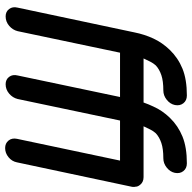

<svg xmlns="http://www.w3.org/2000/svg" viewBox="-20 -746 766 767"><g transform="rotate(90 363.5 -363.0)"><path d="M110 -517Q118 -557 134.5 -592.5Q151 -628 180 -658Q212 -691 255 -708.5Q298 -726 362 -726Q382 -726 393 -712Q404 -698 400 -678Q396 -659 379 -645.5Q362 -632 342 -632Q304 -632 280.5 -624Q257 -616 242 -602Q233 -592 227 -580L214 -553H390Q397 -573 406 -592Q422 -628 451 -658Q483 -691 526 -708.5Q569 -726 633 -726Q653 -726 664 -712Q675 -698 671 -678Q667 -659 650 -645.5Q633 -632 613 -632Q575 -632 551.5 -624Q528 -616 513 -602Q504 -592 498 -580L485 -553H688Q708 -553 719 -539Q724 -533 726 -526V-523Q728 -516 727 -508L629 -47Q625 -27 608.5 -13.5Q592 0 572 0Q553 0 542 -13.5Q531 -27 535 -47L622 -459H462L376 -50Q371 -30 354.5 -16Q338 -2 317 -2Q298 -2 287.5 -16Q277 -30 282 -50L368 -459H191L105 -50Q100 -30 83.5 -16Q67 -2 46 -2Q27 -2 16.5 -16Q6 -30 11 -50Z"/></g></svg>

Font: VDS
Style: Italic
Weight: 400
Designer: artmaker
Foundry: artmaker
Version: Version 1.000 2009 initial release